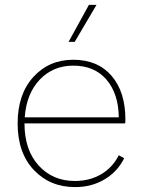

<svg xmlns="http://www.w3.org/2000/svg" viewBox="-20 -754 582 784"><path d="M374 -734 285 -583H260L343 -734ZM492 -266Q492 -254 491 -250H80Q80 -142 137.5 -78.5Q195 -15 286 -15Q346 -15 393 -42.5Q440 -70 465 -120L487 -108Q460 -53 407 -21.5Q354 10 287 10Q184 10 118 -60Q52 -130 52 -250Q52 -369 116 -439.5Q180 -510 279 -510Q379 -510 435.5 -444.5Q492 -379 492 -266ZM279 -486Q197 -486 142.5 -429Q88 -372 81 -275H465Q464 -371 415 -428.5Q366 -486 279 -486Z"/></svg>

Font: Elaine Sans ExtraLight
Style: Regular
Weight: 275
Designer: Wei Huang
Foundry: Wei Huang
Version: Version 2.001;December 24, 2019;FontCreator 12.0.0.2547 64-b